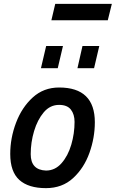

<svg xmlns="http://www.w3.org/2000/svg" viewBox="-20 -963 599 994"><path d="M218 11Q127 11 80 -31.5Q33 -74 33 -166Q33 -248 63 -327.5Q93 -407 149.5 -458.5Q206 -510 286 -510Q471 -510 471 -330Q471 -250 443 -171.5Q415 -93 358.5 -41Q302 11 218 11ZM218 -80Q265 -80 298.5 -118Q332 -156 349 -214Q366 -272 366 -332Q366 -371 347 -395.5Q328 -420 286 -420Q239 -420 206.5 -381.5Q174 -343 156.5 -284.5Q139 -226 139 -165Q139 -83 218 -80ZM279 -610H192L219 -725H306ZM467 -610H381L407 -725H494ZM538 -858H246L266 -943H559Z"/></svg>

Font: Storia Sans SemiBold
Style: Italic
Weight: 600
Italic angle: -13°
Designer: Campivisivi
Foundry: Accademia di Belle Arti di Urbino and students of MA course of Visual design
Version: Version 60.001;May 25, 2020;FontCreator 12.0.0.2522 64-bit